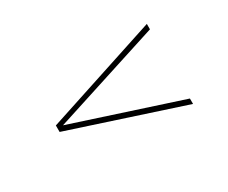

<svg xmlns="http://www.w3.org/2000/svg" viewBox="-61 -656 730 615"><g transform="rotate(-30 304.5 -348.0)"><path d="M511 -200 96 -336V-360L511 -496V-476L116 -349L511 -220Z"/></g></svg>

Font: Exo Thin Thin
Style: Regular
Weight: 250
Version: Version 2.000